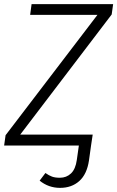

<svg xmlns="http://www.w3.org/2000/svg" viewBox="-22 -705 568 930"><path d="M519 -635 76 -53H427L419 0L409 72Q399 139 362 172Q325 205 269 205Q213 205 170 170L198 133Q215 145 230 150.5Q245 156 268 156Q300 156 322 135Q344 114 350 70L360 0H-2L5 -50L450 -633H124L131 -685H526Z"/></svg>

Font: FiraGO Light
Style: Italic
Weight: 300
Italic angle: -8°
Designer: bBox Type GmbH
Foundry: bBox Type GmbH
Version: Version 1.001